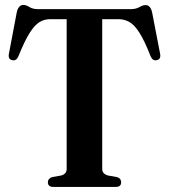

<svg xmlns="http://www.w3.org/2000/svg" viewBox="-20 -736 665 756"><path d="M129.5 -700H495Q515 -700 528.8 -708Q542.5 -716 553 -716Q572.5 -716 579 -687L610 -526.5Q615.5 -503 597 -499Q581 -495.5 573 -514.5Q549 -576 529 -607.2Q509 -638.5 489.2 -649.5Q469.5 -660.5 446.5 -660.5H382.5V-70.5Q382.5 -51.5 405 -45L441.5 -38.5Q457 -33 457 -18.5Q457 0 436 0H190Q168.5 0 168.5 -18.5Q168.5 -32.5 184.5 -38.5L221 -45Q242.5 -51 242.5 -70.5V-660.5H177Q154.5 -660.5 135.2 -648.8Q116 -637 96.2 -605.5Q76.5 -574 52.5 -514.5Q44.5 -495.5 28.5 -499Q10 -502.5 15.5 -526.5L46 -687.5Q52.5 -716.5 72 -716.5Q83 -716.5 96 -708.2Q109 -700 129.5 -700Z"/></svg>

Font: Fraunces 144pt Soft SemiBold
Style: Regular
Weight: 600
Version: Version 1.000;[b76b70a41]